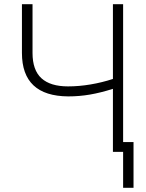

<svg xmlns="http://www.w3.org/2000/svg" viewBox="-20 -727 700 919"><path d="M135.7 -707V-473.6Q135.7 -391.1 178.5 -352.3Q221.2 -313.5 305.7 -313.5Q358.4 -313.5 413.3 -322.8Q468.3 -332 520.5 -349.1V-707H569.3V0H520.5V-301.8Q461.9 -283.2 410.9 -274.4Q359.9 -265.6 306.6 -265.6Q85 -267.1 85 -473.6V-707ZM619.1 171.9H569.3V-46.9H619.1Z"/></svg>

Font: Pretendard ExtraLight
Style: Regular
Weight: 200
Designer: Base glyphs from Inter by Rasmus Andersson; Hangeul glyphs from Noto Sans CJK(Source Han Sans) by Jang Soo-young and Kan
Foundry: Kil Hyung-jin
Version: Version 1.309